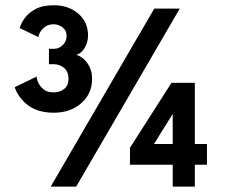

<svg xmlns="http://www.w3.org/2000/svg" viewBox="-20 -692 842 712"><path d="M179 -274Q102.5 -274 62.5 -321.5Q43.5 -342 34.5 -368.5L115.5 -408Q119.5 -377 144.5 -358.5Q156.5 -349.5 178.5 -349.5Q201.5 -349.5 217.8 -362Q234 -374.5 234 -400Q234 -427 217.2 -440.5Q200.5 -454 178.5 -454H161.5V-511H180.5Q199 -511 213 -525Q227 -539 227 -559.5Q227 -579 212 -590.5Q197 -602 179.5 -602Q161.5 -602 150 -594.5Q127.5 -580 122 -554.5L53 -588Q58 -606 72 -625.2Q86 -644.5 112 -658.5Q138 -672.5 180 -672.5Q234 -672.5 270.2 -641.5Q306.5 -610.5 306.5 -560.5Q306.5 -537 294.8 -515.8Q283 -494.5 263 -488.5Q287.5 -481.5 304.5 -457.2Q321.5 -433 321.5 -400Q321.5 -344.5 281.2 -309.2Q241 -274 179 -274ZM262.5 0H168L552 -660H646.5ZM702.5 0H620.5V-81H462V-144L616 -385H702.5V-158H747.5V-81H702.5ZM620.5 -158V-268H619.5L551 -158Z"/></svg>

Font: Lucymar Sans
Style: Bold
Weight: 700
Foundry: The League of Moveable Type (original font) / Main changes by Cristiano Sobral with portions from Mirco Monsees
Version: Version 2.001;August 30, 2020;FontCreator 13.0.0.2681 64-bit